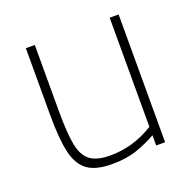

<svg xmlns="http://www.w3.org/2000/svg" viewBox="-97 -599 710 706"><g transform="rotate(-20 258.0 -245.5)"><path d="M74 -240V-500H109V-242Q109 -154 118 -108.5Q127 -63 153 -43Q179 -23 232 -23Q322 -23 402 -73V-500H437V0H402V-40Q365 -19 324 -5Q283 9 227 9Q164 9 131.5 -14.5Q99 -38 86.5 -90.5Q74 -143 74 -240Z"/></g></svg>

Font: Cairo ExtraLight
Style: Regular
Weight: 275
Designer: Mohamed Gaber, Accademia di Belle Arti di Urbino and others
Foundry: Kief Type Foundry, Accademia di Belle Arti di Urbino and others
Version: Version 3.011